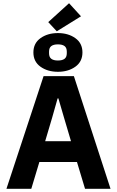

<svg xmlns="http://www.w3.org/2000/svg" viewBox="-20 -1170 725 1190"><path d="M665 0H507L457 -166H224L174 0H20L250 -698H438ZM420 -295 377 -440 342 -560H337L303 -440L260 -295ZM482 -1069 332 -976 279 -1033 408 -1150ZM339 -725Q275 -725 231 -756.5Q187 -788 187 -845Q187 -902 231 -933.5Q275 -965 339 -965Q403 -965 447 -933.5Q491 -902 491 -845Q491 -788 447 -756.5Q403 -725 339 -725ZM339 -795Q366 -795 380 -805.5Q394 -816 394 -840V-850Q394 -874 380 -884.5Q366 -895 339 -895Q312 -895 298 -884.5Q284 -874 284 -850V-840Q284 -816 298 -805.5Q312 -795 339 -795Z"/></svg>

Font: IBM Plex Sans Var
Style: Regular
Weight: 400
Designer: Mike Abbink, Paul van der Laan, Pieter van Rosmalen
Foundry: Bold Monday
Version: Version 3.000